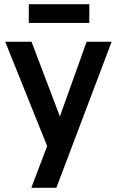

<svg xmlns="http://www.w3.org/2000/svg" viewBox="-20 -700 560 920"><path d="M206 0 5 -500H131L267 -142L395 -500H515L250 200H130ZM118 -680H408V-590H118Z"/></svg>

Font: Retni Sans
Style: Bold
Weight: 700
Designer: Vitaly Kuzmin
Foundry: ParaType Ltd.
Version: Version 1.00;March 2, 2019;FontCreator 11.5.0.2425 64-bit; t